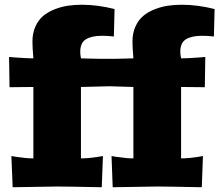

<svg xmlns="http://www.w3.org/2000/svg" viewBox="-20 -785 921 806"><path d="M880.9 -747.1 877.9 -631.8Q852.5 -634.8 828.1 -634.8Q784.7 -634.8 760.7 -620.1Q736.8 -605.5 736.8 -567.9Q736.8 -557.1 740.2 -540Q766.1 -540 817.9 -543.9L841.8 -545.9L839.8 -418.9L740.2 -419.9V-120.1Q769.5 -120.1 808.1 -126L832 -129.9L827.1 1Q680.2 -2 640.1 -2L453.1 1L448.2 -129.9L472.2 -126Q510.7 -120.1 540 -120.1V-419.9L439.9 -422.9L319.8 -419.9V-120.1Q349.6 -120.1 388.2 -126L412.1 -129.9L407.2 1Q260.3 -2 220.2 -2L33.2 1L27.8 -129.9L51.8 -126Q90.8 -120.1 120.1 -120.1V-419.9L20 -418.9L18.1 -545.9L42 -543.9Q93.8 -540 120.1 -540Q116.2 -585.9 116.2 -610.8Q116.2 -646 128.7 -673.6Q141.1 -701.2 161.1 -718Q181.2 -734.9 209 -745.8Q236.8 -756.8 264.9 -761Q293 -765.1 324.2 -765.1Q388.7 -765.1 460.9 -747.1L458 -631.8Q432.6 -634.8 408.2 -634.8Q364.7 -634.8 340.8 -620.1Q316.9 -605.5 316.9 -567.9Q316.9 -554.7 319.8 -540Q328.1 -540 356 -539.1Q383.8 -538.1 397.9 -538.1H461.9Q475.6 -538.1 503.9 -539.1Q532.2 -540 540 -540Q536.1 -585.9 536.1 -610.8Q536.1 -646 548.6 -673.6Q561 -701.2 581.1 -718Q601.1 -734.9 628.9 -745.8Q656.7 -756.8 684.8 -761Q712.9 -765.1 744.1 -765.1Q808.6 -765.1 880.9 -747.1Z"/></svg>

Font: Zantroke
Style: Regular
Weight: 500
Foundry: gluk
Version: Version 0.36